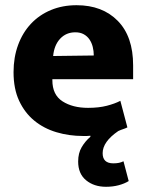

<svg xmlns="http://www.w3.org/2000/svg" viewBox="-20 -511 564 737"><path d="M491 -207H181V-203Q181 -147 220 -122Q259 -97 318 -97Q359 -97 390 -105Q421 -113 442 -124L469 -22Q461 -18 453 -15.5Q445 -13 434 -8Q374 33 374 77Q374 116 415 116Q428 116 437 114Q446 112 454 108L474 184Q458 194 435.5 200Q413 206 387 206Q341 206 310.5 181Q280 156 280 109Q280 77 293.5 54Q307 31 327 14V10Q320 11 313 11Q306 11 299 11Q245 11 196.5 -3.5Q148 -18 111.5 -48Q75 -78 53.5 -124Q32 -170 32 -234Q32 -291 49.5 -338.5Q67 -386 99 -420Q131 -454 175.5 -472.5Q220 -491 274 -491Q373 -491 432 -431Q491 -371 491 -260ZM340 -298Q340 -315 336 -331Q332 -347 323.5 -359.5Q315 -372 301.5 -379.5Q288 -387 269 -387Q234 -387 211 -362.5Q188 -338 184 -296Z"/></svg>

Font: Ek Mukta ExtraBold
Style: Regular
Weight: 800
Designer: Girish Dalvi and Yashodeep Gholap
Foundry: Ek Type
Version: Version 2.538;PS 1.002;hotconv 16.6.51;makeotf.lib2.5.65220;